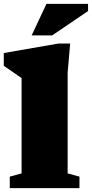

<svg xmlns="http://www.w3.org/2000/svg" viewBox="-22 -972 476 992"><path d="M327.5 -76 388.5 -59.5V0H28.5V-59.5L89.5 -76V-568.5Q80 -575 53.5 -593.5Q27 -612 -2.5 -632V-698L279.5 -747H340.5L327.5 -597ZM141.5 -789 218 -952H433V-915L247.5 -789Z"/></svg>

Font: Newsreader Caption ExtraBold
Style: Regular
Weight: 800
Designer: Hugues Gentile
Foundry: Production Type
Version: Version 1.001